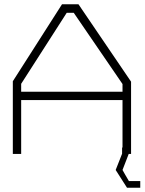

<svg xmlns="http://www.w3.org/2000/svg" viewBox="-20 -720 676 898"><path d="M636 127V158H574L521 75L551 -1V-30H553V-252H79V0H40V-340L270 -700H347L593 -338V0H582L553 75L566 98L583 127ZM553 -291V-327L325 -660H292L79 -328V-291Z"/></svg>

Font: Turret Road Light
Style: Regular
Weight: 300
Designer: Noponies
Foundry: Noponies
Version: Version 1.001; ttfautohint (v1.8)